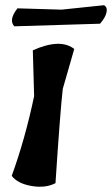

<svg xmlns="http://www.w3.org/2000/svg" viewBox="-20 -717 430 737"><path d="M379 -697Q393 -690 389 -670Q385 -650 364 -626L35 -616Q12 -640 47 -685L216 -680ZM111 -348 106 -524Q212 -571 265 -529L221 -376Q211 -289 193 -14Q155 6 101.5 -3Q48 -12 25 -42Q76 -182 111 -348Z"/></svg>

Font: Tillana SemiBold
Style: Regular
Weight: 600
Designer: Lipi Raval (Devanagari, Latin), Jonny Pinhorn (Latin)
Foundry: Indian Type Foundry
Version: Version 2.003;PS 1.0;hotconv 1.0.79;makeotf.lib2.5.61930; tt